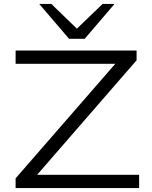

<svg xmlns="http://www.w3.org/2000/svg" viewBox="-20 -964 777 984"><path d="M60 0V-50L603 -674L613 -637H60V-705H680V-655L138 -31L128 -68H693V0ZM334 -765 181 -944H243L374 -817L506 -944H567L414 -765Z"/></svg>

Font: Nunito Sans 7pt Expanded Light
Style: Regular
Weight: 300
Width: 7
Designer: Vernon Adams
Foundry: Vernon Adams
Version: Version 3.101;gftools[0.9.27]